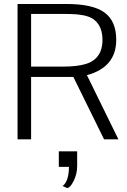

<svg xmlns="http://www.w3.org/2000/svg" viewBox="-20 -699 637 963"><path d="M275 138V60H367V134Q367 173 349.5 208.5Q332 244 316 244L294 234Q325 211 326 138ZM136 -629V-365H298Q367 -365 410 -378Q463 -394 483 -439Q494 -466 494 -498Q494 -563 457 -596Q430 -621 366 -627Q336 -629 310 -629ZM416 -322 574 0H502L348 -313H136V0H68V-679H314Q446 -679 504.5 -636Q563 -593 563 -499Q563 -362 416 -322Z"/></svg>

Font: Pavanam
Style: Regular
Weight: 400
Designer: Tharique Azeez
Foundry: Tharique Azeez
Version: Version 1.86; ttfautohint (v1.3) -l 8 -r 50 -G 200 -x 14 -D 